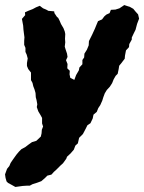

<svg xmlns="http://www.w3.org/2000/svg" viewBox="-42 -524 572 762"><path d="M19 218 3 209 -10 202 -16 196 -20 182 -22 168 -14 146 -5 135 0 123 8 111 23 90 33 78 43 68 58 60 71 50 85 40 102 35 120 18 123 5 124 -9 129 -22 125 -34V-44V-56L119 -67L110 -82L104 -99L106 -110L103 -127L100 -138L99 -155L95 -169L90 -182L87 -195L81 -206V-223V-236L70 -250L65 -262V-274L68 -292L64 -307L59 -318V-334L54 -346V-362L55 -376L53 -391L51 -407L50 -422L45 -449L58 -464L57 -475L70 -481L88 -488L101 -495L116 -501L121 -497L129 -491L141 -486L150 -481L173 -479L174 -472L184 -457L189 -453L195 -441L200 -429L210 -412L215 -399L217 -389L216 -370L217 -356L215 -339L218 -329L224 -311L226 -298L220 -285L226 -270L225 -253L235 -243L234 -229L237 -215L253 -207L260 -226L271 -245L273 -256L285 -269V-286L292 -296L293 -311L303 -327L310 -344L311 -361L324 -387L329 -398L335 -411L339 -421L347 -440L363 -447L372 -459L380 -466L393 -472L398 -485L416 -486L432 -491L447 -501L451 -504L466 -499L473 -497L487 -489L496 -478L506 -467L510 -450L502 -429L496 -406L489 -392L481 -375V-367L471 -349L470 -337L458 -324L454 -303L453 -291L440 -274L431 -263L429 -250L425 -231L417 -223L409 -209L403 -194L394 -180L382 -167L374 -154L368 -138L364 -125L356 -107L348 -95L342 -80L329 -69L326 -54L317 -35L305 -27L297 -11L287 8L272 23L267 45L257 54L251 70L238 85L224 98L221 106L208 124L199 132L182 149L172 158L162 169L146 173L136 183L122 195L106 201L87 207L76 213H63L48 214Z"/></svg>

Font: Winky Rough
Style: Bold Italic
Weight: 700
Italic angle: -8.97852°
Designer: Simon Atzbach
Foundry: typofactur
Version: Version 1.206; ttfautohint (v1.8.4.7-5d5b)